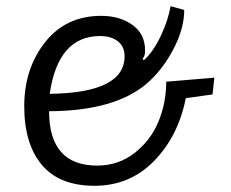

<svg xmlns="http://www.w3.org/2000/svg" viewBox="-20 -587 745 618"><path d="M381 -406Q381 -437 359.5 -454Q338 -471 302 -471Q167 -471 140 -285Q381 -288 381 -406ZM293 -54Q361 -54 413 -94.5Q465 -135 490 -195.5Q515 -256 515 -324L670 -337L664 -283L578 -271Q554 -149 476 -69Q398 11 284.5 11Q171 11 114.5 -56.5Q58 -124 58 -245Q58 -366 125 -451Q192 -536 306 -536Q365 -536 406 -507Q447 -478 447 -424Q447 -406 439 -398L443 -393Q474 -421 498 -472.5Q522 -524 529 -567L573 -555Q573 -494 537 -426.5Q501 -359 450 -316Q347 -230 138 -229Q138 -54 293 -54Z"/></svg>

Font: Ruluko
Style: Regular
Weight: 400
Designer: Ana Sanfelippo, Angelica Diaz, Meme Hernandez
Foundry: Ana Sanfelippo, Angelica Diaz y Meme Hernandez
Version: Version 1.001